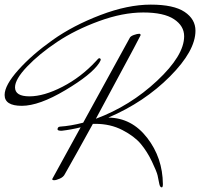

<svg xmlns="http://www.w3.org/2000/svg" viewBox="-174 -773 866 831"><path d="M435 -623Q435 -621 433.5 -618.5Q432 -616 404 -562Q373 -504 241 -259Q389 -314 506 -423.5Q623 -533 623 -616Q623 -661 579 -690Q535 -719 446 -719Q357 -719 254.5 -681.5Q152 -644 74 -592Q-4 -540 -56.5 -485Q-109 -430 -109 -395Q-109 -356 -46.5 -356Q16 -356 96.5 -397.5Q177 -439 241 -508Q252 -521 255 -521Q262 -521 262 -514Q262 -512 255 -500Q222 -450 108.5 -382.5Q-5 -315 -79.5 -315Q-154 -315 -154 -362Q-154 -404 -94.5 -470.5Q-35 -537 54 -600Q143 -663 261 -708Q379 -753 478.5 -753Q578 -753 625 -721.5Q672 -690 672 -640Q672 -553 561.5 -442Q451 -331 295 -264Q396 -263 463 -176.5Q530 -90 531 24Q531 38 526 38Q518 38 515 20.5Q512 3 508 -14Q504 -31 483.5 -74Q463 -117 435.5 -150Q408 -183 356 -210Q304 -237 239 -237H228Q156 -106 107 -20Q101 -7 85 0Q69 7 60.5 7Q52 7 52 2L175 -222Q135 -212 93 -207Q75 -207 75 -213Q75 -224 86 -225Q132 -228 186 -242L387 -608Q390 -616 405 -621.5Q420 -627 430 -627Z"/></svg>

Font: Mr De Haviland
Style: Regular
Weight: 400
Designer: Alejandro Paul
Foundry: Alejandro Paul
Version: Version 1.000